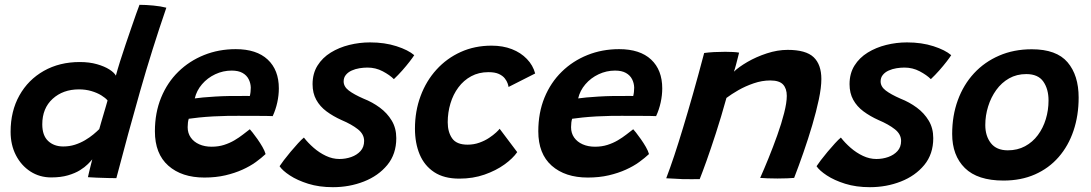

<svg xmlns="http://www.w3.org/2000/svg" viewBox="-20 -737 4530 797"><path d="M345 -1.5Q346.5 -9 350 -23.5Q353.5 -38 357.2 -52.8Q361 -67.5 363 -75.5Q357 -68 344.5 -55.5Q332 -43 312 -30.5Q292 -18 262.2 -9.2Q232.5 -0.5 192.5 -0.5Q144.5 -0.5 106.2 -25.2Q68 -50 46 -92.8Q24 -135.5 24 -190Q24 -275.5 60.5 -340.8Q97 -406 162 -442.8Q227 -479.5 311 -479.5Q351 -479.5 382.5 -470.5Q414 -461.5 434.2 -448.5Q454.5 -435.5 461 -423Q468 -449 478.5 -482.5Q489 -516 501.2 -551.8Q513.5 -587.5 524.8 -620.8Q536 -654 545.2 -679.5Q554.5 -705 559 -717Q585 -717 616.5 -714Q648 -711 670.5 -705Q611 -532 561.5 -358.2Q512 -184.5 463 2.5Q452 2.5 428.8 2Q405.5 1.5 381.8 0.5Q358 -0.5 345 -1.5ZM242.5 -129Q268 -129 290.8 -136.2Q313.5 -143.5 333 -155Q352.5 -166.5 367.5 -179Q382.5 -191.5 392 -201Q395 -212 399.8 -228.5Q404.5 -245 409.8 -262.5Q415 -280 419.5 -295.5Q424 -311 426.5 -320Q418 -330.5 400.5 -341.2Q383 -352 359.2 -359Q335.5 -366 308 -366Q241.5 -366 198.5 -326.8Q155.5 -287.5 155.5 -221Q155.5 -174.5 179.8 -151.8Q204 -129 242.5 -129Z M1082.5 -97.5Q1065.5 -81.5 1041.8 -64.2Q1018 -47 986.5 -32.8Q955 -18.5 915.5 -9.2Q876 0 828.5 0Q734.5 0 678.8 -49.2Q623 -98.5 623 -192Q623 -269 648.8 -331.8Q674.5 -394.5 720.2 -439.2Q766 -484 827 -508.5Q888 -533 958.5 -533Q1045 -533 1091.2 -489.8Q1137.5 -446.5 1137.5 -370Q1137.5 -341.5 1131 -311.8Q1124.5 -282 1112 -255Q1106 -255.5 1082.5 -255.8Q1059 -256 1028.5 -256Q998 -256 970 -256.2Q942 -256.5 926 -256Q896.5 -255.5 864.8 -253.8Q833 -252 806 -249.2Q779 -246.5 763.5 -244Q759 -230 759 -209Q759 -184.5 771.8 -166.2Q784.5 -148 807 -138Q829.5 -128 858.5 -128Q886.5 -128 910 -135.5Q933.5 -143 953 -154.5Q972.5 -166 988.5 -178.5Q1004.5 -191 1017 -200.5Q1019.5 -198 1028.5 -186.8Q1037.5 -175.5 1048.8 -159.5Q1060 -143.5 1069.5 -127Q1079 -110.5 1082.5 -97.5ZM788.5 -328.5Q801.5 -330.5 823.2 -332.5Q845 -334.5 873.5 -336.2Q902 -338 934 -338.5Q952.5 -338.5 970.2 -338.5Q988 -338.5 1000.8 -338.8Q1013.5 -339 1017 -338.5Q1019 -346 1020 -355.2Q1021 -364.5 1021 -373.5Q1020.5 -392 1012.2 -408.2Q1004 -424.5 986.8 -434.2Q969.5 -444 941.5 -444Q906 -444 873.5 -428.8Q841 -413.5 818.5 -387.2Q796 -361 788.5 -328.5Z M1362 40Q1305 40 1259.5 25.8Q1214 11.5 1183.2 -8.8Q1152.5 -29 1140.5 -47Q1146 -55.5 1158.2 -71.8Q1170.5 -88 1186.2 -106.8Q1202 -125.5 1216.8 -141.8Q1231.5 -158 1241.5 -166Q1258.5 -144 1282 -123.5Q1305.5 -103 1333 -90Q1360.5 -77 1389 -77Q1414.5 -77 1438 -85.2Q1461.5 -93.5 1476.5 -110Q1491.5 -126.5 1491.5 -152Q1491.5 -180 1465.5 -200.5Q1439.5 -221 1398 -238.5Q1362.5 -254.5 1335.2 -274.8Q1308 -295 1292.8 -322.8Q1277.5 -350.5 1277.5 -387.5Q1277.5 -432 1298 -464.8Q1318.5 -497.5 1353 -518.8Q1387.5 -540 1429.8 -550.5Q1472 -561 1516 -561Q1577 -561 1625.8 -545.2Q1674.5 -529.5 1699.5 -508Q1694 -499 1680.5 -481.5Q1667 -464 1649.8 -444.5Q1632.5 -425 1615 -408.5Q1598 -425.5 1568.8 -441Q1539.5 -456.5 1505.5 -456.5Q1490 -456.5 1472.5 -453.8Q1455 -451 1440 -444.2Q1425 -437.5 1415.8 -426.2Q1406.5 -415 1406.5 -399Q1406.5 -377.5 1427.8 -361.2Q1449 -345 1489 -327.5Q1526 -313 1556.8 -290.2Q1587.5 -267.5 1606.2 -236.2Q1625 -205 1625 -163.5Q1625 -97.5 1587.8 -52.2Q1550.5 -7 1490.5 16.5Q1430.5 40 1362 40Z M2127 -105.5Q2109 -79.5 2074 -54.2Q2039 -29 1991.2 -12.2Q1943.5 4.5 1886.5 4.5Q1823 4.5 1782.2 -22.5Q1741.5 -49.5 1722 -96.2Q1702.5 -143 1702.5 -203Q1702.5 -275.5 1725.8 -338.2Q1749 -401 1791.8 -448Q1834.5 -495 1892.5 -521.2Q1950.5 -547.5 2020.5 -547.5Q2067.5 -547.5 2104.8 -533Q2142 -518.5 2167.2 -492.2Q2192.5 -466 2201.5 -432L2091 -376Q2090.5 -381 2087.2 -390.8Q2084 -400.5 2075.5 -411.5Q2067 -422.5 2050.8 -430Q2034.5 -437.5 2007.5 -437.5Q1967.5 -437.5 1936 -420.5Q1904.5 -403.5 1882.8 -374.2Q1861 -345 1849.8 -307.5Q1838.5 -270 1838.5 -229.5Q1838.5 -189 1856.8 -162.8Q1875 -136.5 1921 -136.5Q1947 -136.5 1970 -144.8Q1993 -153 2010.5 -164.8Q2028 -176.5 2039.5 -187.2Q2051 -198 2054 -202.5Z M2674 -97.5Q2657 -81.5 2633.2 -64.2Q2609.5 -47 2578 -32.8Q2546.5 -18.5 2507 -9.2Q2467.5 0 2420 0Q2326 0 2270.2 -49.2Q2214.5 -98.5 2214.5 -192Q2214.5 -269 2240.2 -331.8Q2266 -394.5 2311.8 -439.2Q2357.5 -484 2418.5 -508.5Q2479.5 -533 2550 -533Q2636.5 -533 2682.8 -489.8Q2729 -446.5 2729 -370Q2729 -341.5 2722.5 -311.8Q2716 -282 2703.5 -255Q2697.5 -255.5 2674 -255.8Q2650.5 -256 2620 -256Q2589.5 -256 2561.5 -256.2Q2533.5 -256.5 2517.5 -256Q2488 -255.5 2456.2 -253.8Q2424.5 -252 2397.5 -249.2Q2370.5 -246.5 2355 -244Q2350.5 -230 2350.5 -209Q2350.5 -184.5 2363.2 -166.2Q2376 -148 2398.5 -138Q2421 -128 2450 -128Q2478 -128 2501.5 -135.5Q2525 -143 2544.5 -154.5Q2564 -166 2580 -178.5Q2596 -191 2608.5 -200.5Q2611 -198 2620 -186.8Q2629 -175.5 2640.2 -159.5Q2651.5 -143.5 2661 -127Q2670.5 -110.5 2674 -97.5ZM2380 -328.5Q2393 -330.5 2414.8 -332.5Q2436.5 -334.5 2465 -336.2Q2493.5 -338 2525.5 -338.5Q2544 -338.5 2561.8 -338.5Q2579.5 -338.5 2592.2 -338.8Q2605 -339 2608.5 -338.5Q2610.5 -346 2611.5 -355.2Q2612.5 -364.5 2612.5 -373.5Q2612 -392 2603.8 -408.2Q2595.5 -424.5 2578.2 -434.2Q2561 -444 2533 -444Q2497.5 -444 2465 -428.8Q2432.5 -413.5 2410 -387.2Q2387.5 -361 2380 -328.5Z M2884.5 6.5Q2870.5 7 2851.5 6.8Q2832.5 6.5 2813 6.5Q2796.5 5.5 2775.5 4.5Q2754.5 3.5 2745.5 3Q2761.5 -39 2778.8 -90.8Q2796 -142.5 2815.2 -206Q2834.5 -269.5 2856.5 -346.8Q2878.5 -424 2903 -517Q2920.5 -519.5 2944 -520.8Q2967.5 -522 2990.5 -522Q3007 -522 3022 -521.2Q3037 -520.5 3048 -518.5Q3047 -514 3043.2 -499.2Q3039.5 -484.5 3035 -467.5Q3030.5 -450.5 3026.5 -439.5Q3046 -458.5 3082.5 -479.8Q3119 -501 3163.2 -515.5Q3207.5 -530 3249.5 -530Q3325.5 -530 3357.5 -499.5Q3389.5 -469 3389.5 -409Q3389.5 -374 3379 -324.2Q3368.5 -274.5 3351.8 -217.8Q3335 -161 3315.2 -104.2Q3295.5 -47.5 3276.5 1.5Q3267 2.5 3248 3.2Q3229 4 3207.5 4Q3185 4 3165.2 3.2Q3145.5 2.5 3135.5 1.5Q3151 -33 3170 -79.8Q3189 -126.5 3206.5 -175.5Q3224 -224.5 3235 -267.8Q3246 -311 3246 -339Q3246 -369.5 3230.5 -386.2Q3215 -403 3177.5 -403Q3143 -403 3108.8 -391.2Q3074.5 -379.5 3045.2 -362.8Q3016 -346 2995.5 -330.5Q2973 -249.5 2951.5 -183.5Q2930 -117.5 2912.8 -69.2Q2895.5 -21 2884.5 6.5Z M3591 40Q3534 40 3488.5 25.8Q3443 11.5 3412.2 -8.8Q3381.5 -29 3369.5 -47Q3375 -55.5 3387.2 -71.8Q3399.5 -88 3415.2 -106.8Q3431 -125.5 3445.8 -141.8Q3460.5 -158 3470.5 -166Q3487.5 -144 3511 -123.5Q3534.5 -103 3562 -90Q3589.5 -77 3618 -77Q3643.5 -77 3667 -85.2Q3690.5 -93.5 3705.5 -110Q3720.5 -126.5 3720.5 -152Q3720.5 -180 3694.5 -200.5Q3668.5 -221 3627 -238.5Q3591.5 -254.5 3564.2 -274.8Q3537 -295 3521.8 -322.8Q3506.5 -350.5 3506.5 -387.5Q3506.5 -432 3527 -464.8Q3547.5 -497.5 3582 -518.8Q3616.5 -540 3658.8 -550.5Q3701 -561 3745 -561Q3806 -561 3854.8 -545.2Q3903.5 -529.5 3928.5 -508Q3923 -499 3909.5 -481.5Q3896 -464 3878.8 -444.5Q3861.5 -425 3844 -408.5Q3827 -425.5 3797.8 -441Q3768.5 -456.5 3734.5 -456.5Q3719 -456.5 3701.5 -453.8Q3684 -451 3669 -444.2Q3654 -437.5 3644.8 -426.2Q3635.5 -415 3635.5 -399Q3635.5 -377.5 3656.8 -361.2Q3678 -345 3718 -327.5Q3755 -313 3785.8 -290.2Q3816.5 -267.5 3835.2 -236.2Q3854 -205 3854 -163.5Q3854 -97.5 3816.8 -52.2Q3779.5 -7 3719.5 16.5Q3659.5 40 3591 40Z M4145.5 12.5Q4038 12.5 3985.2 -39.5Q3932.5 -91.5 3932.5 -181Q3932.5 -257 3956 -321.2Q3979.5 -385.5 4023.2 -432.8Q4067 -480 4127.8 -506.2Q4188.5 -532.5 4263 -532.5Q4365.5 -532.5 4411.5 -478.5Q4457.5 -424.5 4457.5 -332Q4457.5 -257.5 4436.2 -194.5Q4415 -131.5 4374.5 -85Q4334 -38.5 4276.2 -13Q4218.5 12.5 4145.5 12.5ZM4163.5 -113Q4203.5 -113 4235 -130Q4266.5 -147 4288.2 -176.2Q4310 -205.5 4321.2 -242.5Q4332.5 -279.5 4332.5 -320Q4332.5 -367.5 4310.8 -398.5Q4289 -429.5 4240 -429.5Q4200.5 -429.5 4169 -411.8Q4137.5 -394 4115.5 -363.5Q4093.5 -333 4081.8 -295.2Q4070 -257.5 4070 -218Q4070 -172.5 4093.2 -142.8Q4116.5 -113 4163.5 -113Z"/></svg>

Font: Grandstander Thin SemiBold
Style: Italic
Weight: 600
Italic angle: -15°
Version: Version 1.200